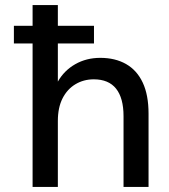

<svg xmlns="http://www.w3.org/2000/svg" viewBox="-20 -740 667 760"><path d="M35 -568V-638H352V-568ZM109 0V-720H209V-417Q234 -461 278 -486Q322 -511 377 -511Q436 -511 479 -486.5Q522 -462 545 -413Q568 -364 568 -290V0H469V-280Q469 -352 439.5 -389Q410 -426 351 -426Q311 -426 278.5 -406.5Q246 -387 227.5 -350.5Q209 -314 209 -261V0Z"/></svg>

Font: DM Sans 20pt Medium
Style: Regular
Weight: 500
Version: Version 4.004;gftools[0.9.30]